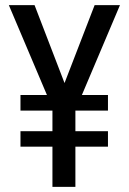

<svg xmlns="http://www.w3.org/2000/svg" viewBox="-20 -731 503 751"><path d="M232.4 -406.2 350.1 -710.9H449.2L300.3 -359.4H402.3V-298.3H274.9V-217.8H402.3V-157.2H274.9V0H185.1V-157.2H60.1V-217.8H185.1V-298.3H60.1V-359.4H163.6L14.6 -710.9H115.2Z"/></svg>

Font: TypoPRO Roboto
Style: Regular
Weight: 400
Designer: Google
Version: Version 2.136; 2016